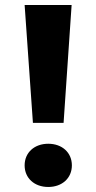

<svg xmlns="http://www.w3.org/2000/svg" viewBox="-20 -720 383 764"><path d="M78 -700 111 -231H233L265 -700ZM78 -62C78 -11 117 24 172 24C227 24 266 -11 266 -62C266 -113 227 -148 172 -148C117 -148 78 -113 78 -62Z"/></svg>

Font: Jost
Style: Bold
Weight: 700
Version: Version 3.710